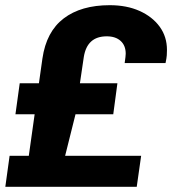

<svg xmlns="http://www.w3.org/2000/svg" viewBox="-28 -720 663 740"><path d="M-7.5 0 9 -119.5H83L105.5 -279.5H31.5L48 -399H122L135.5 -494.5Q150.5 -598 217.5 -649Q284.5 -700 395 -700Q460.5 -700 510 -677.8Q559.5 -655.5 587.5 -617Q615.5 -578.5 615.5 -527.5Q615.5 -518 614.8 -506.8Q614 -495.5 610 -477H452.5Q454.5 -491.5 455.5 -500Q456.5 -508.5 456.5 -513Q456.5 -544.5 437 -562.2Q417.5 -580 383.5 -580Q345.5 -580 323.5 -560.2Q301.5 -540.5 295 -500.5L280 -399H424.5L408.5 -279.5H263L223 -119.5H516L499 0Z"/></svg>

Font: Chivo Mono Medium
Style: Italic
Weight: 500
Italic angle: -8.05°
Monospace: yes
Designer: Hector Gatti
Foundry: Omnibus-Type
Version: Version 1.008